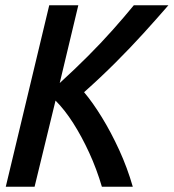

<svg xmlns="http://www.w3.org/2000/svg" viewBox="-20 -713 663 733"><path d="M2 0 168 -693H279L208 -396Q264 -447 315 -498Q366 -549 410.5 -599Q455 -649 491 -693H623Q578 -641 528 -586Q478 -531 421.5 -474.5Q365 -418 301 -361Q334 -322 369 -265Q404 -208 435 -140.5Q466 -73 487 0H369Q349 -68 320.5 -130Q292 -192 259.5 -243Q227 -294 192 -329L112 0Z"/></svg>

Font: Ubuntu Sans Mono Medium
Style: Italic
Weight: 500
Italic angle: -13.5°
Monospace: yes
Designer: Dalton Maag Ltd
Foundry: Dalton Maag Ltd
Version: Version 1.006